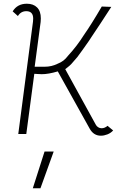

<svg xmlns="http://www.w3.org/2000/svg" viewBox="-20 -721 730 1030"><path d="M158 -621Q158 -661 121 -661Q92 -661 76 -635L48 -660Q73 -701 124 -701Q159 -701 179 -681Q199 -661 199 -622Q199 -610 198 -603L166 -363H220Q257 -363 289 -379Q307 -386 320 -396Q333 -406 345 -422Q393 -474 430 -533Q470 -590 526 -686L577 -684Q515 -588 471 -523L458 -503Q422 -451 395 -415Q389 -409 375.5 -392.5Q362 -376 352 -367.5Q342 -359 330 -350L494 -52Q498 -44 506.5 -38.5Q515 -33 525 -33Q542 -33 557 -46L587 -21Q574 -7 556 0Q538 7 521 7Q482 7 461 -31L290 -338Q240 -323 204 -323Q192 -323 182 -324Q172 -325 164 -325L121 -2H78L157 -605Q158 -611 158 -621ZM219 92H268L197 289H156Z"/></svg>

Font: Bellota Light
Style: Italic
Weight: 300
Italic angle: -7.5°
Designer: Kemie Guaida
Foundry: Kemie Guaida
Version: Version 4.001